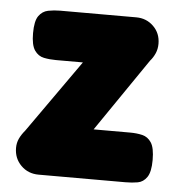

<svg xmlns="http://www.w3.org/2000/svg" viewBox="-43 -532 540 581"><g transform="rotate(5 227.5 -241.0)"><path d="M95 9Q63 9 41.5 -12.5Q20 -34 20 -66Q20 -81 26 -94Q32 -107 43 -120L199 -341H117Q98 -341 80.5 -344.5Q63 -348 52 -364Q41 -380 41 -416Q41 -453 52 -468.5Q63 -484 80.5 -487.5Q98 -491 117 -491H348Q379 -491 400.5 -470Q422 -449 422 -417Q422 -401 416 -387.5Q410 -374 401 -364L249 -142H360Q380 -142 397 -138Q414 -134 424.5 -118Q435 -102 435 -65Q435 -29 424 -13Q413 3 396 6Q379 9 359 9Z"/></g></svg>

Font: Fredoka Condensed SemiBold
Style: Regular
Weight: 600
Width: 3
Designer: Ben Nathan
Foundry: Milena B. Brandão, Ben Nathan
Version: Version 2.001